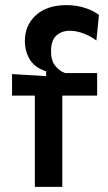

<svg xmlns="http://www.w3.org/2000/svg" viewBox="-20 -729 421 749"><path d="M116 0V-356H27V-440L160 -432V-451Q117 -464 97 -496Q77 -528 77 -569Q77 -631 120.5 -670Q164 -709 239 -709Q279 -709 312 -698Q345 -687 366 -671L356 -571Q335 -587 307 -598Q279 -609 252 -609Q220 -609 199.5 -590Q179 -571 179 -529Q179 -492 196 -471.5Q213 -451 234 -444H359V-356H223V0Z"/></svg>

Font: Bricolage Grotesque 10pt Medium
Style: Regular
Weight: 500
Designer: Mathieu Triay
Foundry: Atelier Triay
Version: Version 1.000; ttfautohint (v1.8.4.7-5d5b);gftools[0.9.32]